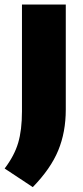

<svg xmlns="http://www.w3.org/2000/svg" viewBox="-41 -568 356 826"><path d="M-21 157Q21 101.5 37.2 46.5Q53.5 -8.5 53.5 -89V-548.5H242V-96.5Q242 0.5 209.5 79.2Q177 158 100 237Z"/></svg>

Font: Encode Sans ExtraBold
Style: Regular
Weight: 800
Designer: Multiple Designers
Foundry: Impallari Type
Version: Version 2.000